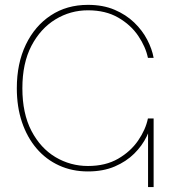

<svg xmlns="http://www.w3.org/2000/svg" viewBox="-20 -755 697 775"><path d="M335 -63Q271 -63 218.3 -87.2Q165.5 -111.3 127.4 -156Q89.4 -200.7 68.6 -262.2Q47.9 -323.7 47.9 -398.9Q47.9 -499 84.2 -574.7Q120.6 -650.4 185.1 -692.9Q249.5 -735.4 335 -735.4Q396 -735.4 442.4 -715.6Q488.8 -695.8 521.7 -664.1Q554.7 -632.3 574.2 -594.7Q593.8 -557.1 600.1 -521.5H577.1Q567.9 -565.9 538.1 -610.1Q508.3 -654.3 457.5 -683.8Q406.7 -713.4 335 -713.4Q264.2 -713.4 203.9 -676.8Q143.6 -640.1 106.9 -570.1Q70.3 -500 70.3 -398.9Q70.3 -296.9 106.9 -226.8Q143.6 -156.7 203.9 -120.8Q264.2 -85 335 -85Q406.2 -85 456.8 -114.3Q507.3 -143.6 537.6 -187.7Q567.9 -231.9 577.1 -276.9H595.2Q590.3 -241.7 572 -204.1Q553.7 -166.5 521.7 -134.8Q489.7 -103 443.1 -83Q396.5 -63 335 -63ZM577.6 0V-276.9H600.1V0Z"/></svg>

Font: Inter 28pt Thin
Style: Regular
Weight: 250
Designer: Rasmus Andersson
Foundry: rsms
Version: Version 4.001;git-66647c0bb